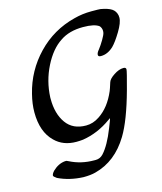

<svg xmlns="http://www.w3.org/2000/svg" viewBox="-121 -792 841 999"><g transform="rotate(-15 299.5 -292.5)"><path d="M144 -318Q144 -238 180 -187.5Q216 -137 287 -137Q325 -137 359 -160Q417 -198 451 -278Q455 -287 466 -322Q471 -339 499 -357.5Q527 -376 551 -376Q565 -376 565 -365Q565 -355 539 -260Q497 -107 451 -31Q382 83 269 112Q243 119 204 119Q129 116 69 87Q53 76 52 71Q52 61 65 47Q96 17 132 14H140L151 19Q210 49 281 49H289Q312 49 329 31Q365 -8 398 -92Q416 -136 416 -142Q411 -139 406 -135Q334 -83 252 -70Q234 -68 216 -68Q145 -68 101 -112Q44 -167 44 -273Q44 -318 57 -369Q86 -487 170 -574.5Q254 -662 373 -692Q418 -704 466 -704Q508 -704 515 -703Q555 -696 574 -683.5Q593 -671 598 -647Q599 -643 599 -635Q599 -608 571.5 -562.5Q544 -517 523 -496Q491 -466 455 -466Q440 -466 440 -476Q440 -487 453 -502Q467 -520 481.5 -544.5Q496 -569 498 -580Q499 -583 499 -589Q499 -605 489 -617Q465 -636 403 -636Q328 -636 279 -602Q225 -567 186.5 -490.5Q148 -414 144 -327Z"/></g></svg>

Font: KaTeX_Caligraphic
Style: Regular
Weight: 400
Version: Version 1.1; ttfautohint (v1.3)